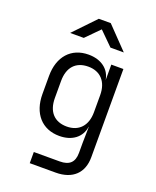

<svg xmlns="http://www.w3.org/2000/svg" viewBox="-173 -884 945 1163"><g transform="rotate(20 300.0 -302.5)"><path d="M384 -645H470L335 -785H258L124 -645H212L297 -731ZM424 -450C413 -518 356 -560 275 -560C163 -560 93 -481 93 -357V-240C93 -115 163 -36 275 -36C357 -36 414 -79 424 -149H425L423 -45V19C423 79 394 108 331 108H164V180H331C440 180 502 120 502 19V-550H424ZM298 -105C218 -105 172 -155 172 -243V-353C172 -441 218 -491 298 -491C376 -491 424 -440 424 -353V-243C424 -156 376 -105 298 -105Z"/></g></svg>

Font: Tekne LDO Light
Style: Regular
Weight: 300
Monospace: yes
Designer: Alessio Laiso, Mario Rullo, Paolo Rosset
Foundry: Alessio Laiso
Version: Version 1.000;hotconv 1.0.109;makeotfexe 2.5.65596